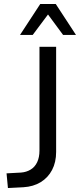

<svg xmlns="http://www.w3.org/2000/svg" viewBox="-20 -941 403 968"><path d="M20 7 13 -67 86 -71Q113 -73 134.5 -86Q156 -99 167.5 -123.5Q179 -148 179 -182V-705H263V-175Q263 -123 242.5 -84Q222 -45 185 -22.5Q148 0 98 3ZM81 -765 183 -921H261L363 -765H298L222 -868L145 -765Z"/></svg>

Font: Nunito Sans 7pt Condensed
Style: Regular
Weight: 400
Width: 3
Designer: Vernon Adams
Foundry: Vernon Adams
Version: Version 3.101;gftools[0.9.27]